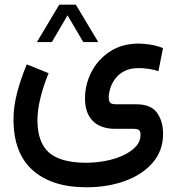

<svg xmlns="http://www.w3.org/2000/svg" viewBox="-20 -562 761 826"><path d="M234.9 -542H306.2L402.8 -380.9H338.4L270.5 -496.1L203.1 -380.9H138.7ZM189 -247.1Q167 -193.4 154.1 -141.4Q141.1 -89.4 141.1 -44.9Q141.1 50.8 190.7 94.2Q240.2 137.7 348.6 138.2Q391.1 138.2 432.9 130.4Q474.6 122.6 508.8 106.9Q543 91.3 563.7 69.1Q584.5 46.9 584.5 17.6Q584.5 3.4 578.4 -2.2Q572.3 -7.8 552.2 -7.8H475.6Q413.1 -7.8 379.4 -41.5Q345.7 -75.2 345.7 -138.2Q345.7 -199.2 373.8 -253.2Q401.9 -307.1 453.6 -340.8Q505.4 -374.5 577.1 -374.5Q595.2 -374.5 624.5 -370.4Q653.8 -366.2 681.2 -355L661.6 -255.9Q640.6 -262.7 618.7 -265.9Q596.7 -269 577.1 -269Q539.6 -269 514.6 -255.9Q489.7 -242.7 475.1 -222.4Q460.4 -202.1 454.1 -181.2Q447.8 -160.2 447.8 -144.5Q447.8 -127.4 453.9 -120.4Q460 -113.3 480.5 -113.3H568.4Q629.9 -112.8 655.8 -76.4Q681.6 -40 681.6 13.7Q681.6 85.4 637.7 137Q593.8 188.5 518.8 216.1Q443.8 243.7 351.1 243.7Q203.6 243.7 120.8 170.4Q38.1 97.2 38.1 -48.3Q38.1 -103.5 53.5 -162.6Q68.8 -221.7 95.2 -285.2Z"/></svg>

Font: Vazir Medium FD-WOL
Style: Medium-FD-WOL
Weight: 500
Designer: Saber Rastikerdar
Foundry: Saber Rastikerdar
Version: Version 30.0.0